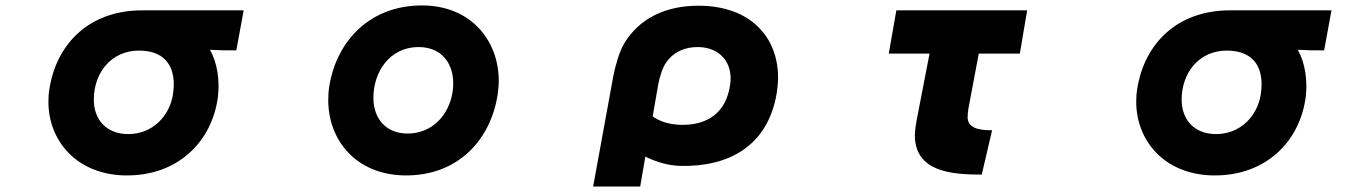

<svg xmlns="http://www.w3.org/2000/svg" viewBox="-20 -566 5040 706"><path d="M752 -383 800 -381H849L876 -528H503C306 -528 188 -403 162 -241C159 -225 158 -208 158 -192C158 -48 262 75 438 79C637 83 760 -49 781 -208C789 -268 779 -336 752 -383ZM616 -219C603 -137 539 -73 452 -73C370 -73 325 -127 325 -200C325 -297 388 -380 491 -380C596 -380 630 -310 616 -219Z M1810 -219C1812 -236 1814 -252 1814 -268C1814 -419 1710 -545 1534 -546C1341 -547 1218 -416 1191 -250C1188 -232 1187 -215 1187 -198C1187 -50 1289 75 1465 79C1664 83 1785 -53 1810 -219ZM1644 -227C1630 -139 1566 -75 1479 -75C1398 -75 1353 -131 1353 -206C1353 -303 1414 -393 1519 -393C1616 -393 1658 -315 1644 -227Z M2836 -223C2839 -243 2841 -262 2841 -281C2841 -428 2741 -545 2548 -545C2428 -545 2331 -499 2275 -406C2256 -374 2242 -321 2235 -285L2161 120H2334L2353 10C2394 30 2438 43 2482 44C2656 48 2803 -26 2836 -223ZM2380 -138 2401 -259C2406 -285 2417 -319 2430 -337C2455 -373 2496 -394 2549 -393C2630 -391 2676 -332 2665 -256C2651 -153 2583 -104 2481 -107C2440 -109 2408 -118 2380 -138Z M3541 -167 3579 -369H3730L3757 -528H3276L3248 -369H3398L3350 -121C3347 -105 3344 -82 3344 -68C3345 66 3479 76 3590 76L3628 -87C3576 -87 3540 -96 3538 -133C3538 -143 3539 -155 3541 -167Z M4752 -383 4800 -381H4849L4876 -528H4503C4306 -528 4188 -403 4162 -241C4159 -225 4158 -208 4158 -192C4158 -48 4262 75 4438 79C4637 83 4760 -49 4781 -208C4789 -268 4779 -336 4752 -383ZM4616 -219C4603 -137 4539 -73 4452 -73C4370 -73 4325 -127 4325 -200C4325 -297 4388 -380 4491 -380C4596 -380 4630 -310 4616 -219Z"/></svg>

Font: LINE Seed JP App_OTF ExtraBold
Style: Regular
Weight: 800
Designer: LINE & Fontrix & Fontworks
Version: Version 1.013